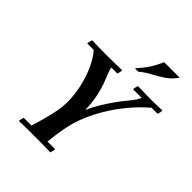

<svg xmlns="http://www.w3.org/2000/svg" viewBox="-249 -1085 1241 1241"><g transform="rotate(45 371.0 -464.5)"><path d="M133 2Q133 -6 135.5 -17Q138 -28 141 -35H211Q225 -77 236 -118Q247 -159 253 -186L256 -199Q272 -267 268 -336.5Q264 -406 246.5 -469.5Q229 -533 203.5 -584Q178 -635 150 -665H312Q313 -647 324 -621.5Q335 -596 348.5 -559.5Q362 -523 373 -472Q384 -421 386 -352Q406 -397 433 -441.5Q460 -486 488.5 -525.5Q517 -565 542 -594Q565 -622 575 -638.5Q585 -655 590 -665H679Q616 -611 566 -550Q516 -489 479 -427Q442 -365 419 -309.5Q396 -254 386 -211L383 -198Q374 -159 368 -118.5Q362 -78 358 -35H428Q428 -28 425.5 -17Q423 -6 420 2Q386 0 348.5 0Q311 0 277 0Q243 0 205.5 0Q168 0 133 2ZM91 -665Q91 -673 93.5 -684Q96 -695 99 -702Q133 -701 164.5 -700.5Q196 -700 227 -700Q247 -700 289 -700.5Q331 -701 374 -702Q374 -695 371.5 -684Q369 -673 366 -665ZM510 -665Q510 -673 512.5 -684Q515 -695 518 -702Q559 -701 591.5 -700.5Q624 -700 643 -700Q663 -700 685 -700.5Q707 -701 742 -702Q742 -695 739.5 -684Q737 -673 734 -665ZM670 -931Q642 -890 603.5 -864Q565 -838 525.5 -817.5Q486 -797 455 -770Q439 -767 423 -770Q458 -808 483 -845.5Q508 -883 528 -931Z"/></g></svg>

Font: Poltawski Nowy Medium
Style: Italic
Weight: 500
Italic angle: -12°
Version: Version 1.001;gftools[0.9.25]